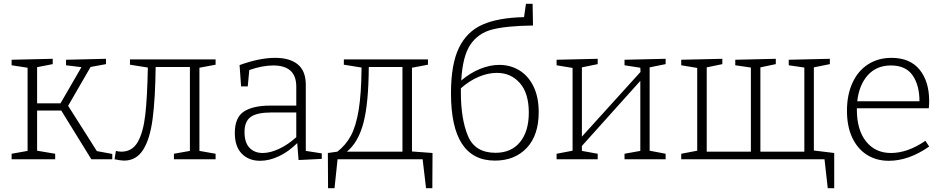

<svg xmlns="http://www.w3.org/2000/svg" viewBox="-20 -837 4961 1009"><path d="M338 -281 489 -43 570 -28V0H460L302 -256H175V-45L270 -29V0H41V-29L125 -44V-481L41 -494V-523L257 -528V-500L175 -484V-294H298L408 -484L327 -494V-523L537 -528V-500L456 -485Z M1113 -497 1028 -481V-44L1113 -29V0H894V-29L978 -44V-485H798Q796 -318 782 -212Q768 -106 732 -49.5Q696 7 632 7Q615 7 582 0L589 -44Q602 -40 618 -40Q675 -40 704 -91Q733 -142 743.5 -234Q754 -326 757 -482L663 -497V-525H1113Z M1587 -44 1671 -31V-2L1549 4L1542 -85Q1497 -40 1446 -16Q1395 8 1347 8Q1287 8 1250.5 -29.5Q1214 -67 1214 -138Q1214 -220 1262 -251Q1310 -282 1400 -282H1537V-382Q1537 -493 1416 -493Q1359 -493 1290 -469L1282 -383H1247L1239 -495Q1344 -533 1426 -533Q1503 -533 1545 -498.5Q1587 -464 1587 -391ZM1361 -33Q1400 -33 1447 -55Q1494 -77 1537 -116V-246H1408Q1330 -246 1297.5 -222.5Q1265 -199 1265 -143Q1265 -88 1291 -60.5Q1317 -33 1361 -33Z M2145 -41 2253 -33 2252 152H2219L2201 0H1754L1738 152H1704L1703 -33L1753 -40Q1797 -74 1824 -124Q1851 -174 1865 -259.5Q1879 -345 1880 -482L1787 -497V-525H2229V-497L2145 -481ZM1918 -485Q1917 -294 1890 -191.5Q1863 -89 1803 -40H2095V-485Z M2811 -248Q2811 -126 2748 -59.5Q2685 7 2581 7Q2350 7 2350 -347Q2350 -499 2391.5 -585Q2433 -671 2515.5 -707.5Q2598 -744 2734 -747L2744 -817H2779L2781 -703Q2641 -701 2567 -682Q2493 -663 2452 -602.5Q2411 -542 2404 -414Q2451 -454 2503 -475Q2555 -496 2604 -496Q2662 -496 2709 -467.5Q2756 -439 2783.5 -383Q2811 -327 2811 -248ZM2759 -245Q2759 -347 2712 -400.5Q2665 -454 2591 -454Q2545 -454 2496 -433.5Q2447 -413 2402 -373V-352Q2402 -212 2439 -123Q2476 -34 2584 -34Q2667 -34 2713 -90.5Q2759 -147 2759 -245Z M3478 -528V-500L3394 -483V-45L3478 -29V0H3262V-29L3345 -44V-412L3038 -70V-44L3121 -29V0H2905V-29L2989 -45V-480L2905 -494V-523L3121 -528V-500L3038 -483V-119L3346 -459L3345 -481L3262 -494V-523Z M4257 -483V-46L4364 -33V152H4330L4313 0H3560V-29L3644 -45V-480L3560 -494V-523L3776 -528V-500L3694 -483V-40H3926V-482L3844 -494V-523L4057 -528V-500L3976 -483V-40H4207V-482L4125 -494V-523L4341 -528V-500Z M4843 -97 4863 -67Q4756 8 4651 8Q4586 8 4536.5 -23Q4487 -54 4459 -113Q4431 -172 4431 -255Q4431 -339 4460 -402Q4489 -465 4542 -499Q4595 -533 4665 -533Q4762 -533 4812.5 -471Q4863 -409 4863 -306Q4863 -285 4861 -268H4483V-261Q4483 -154 4531.5 -93.5Q4580 -33 4662 -33Q4750 -33 4843 -97ZM4485 -305H4812Q4812 -389 4776 -441Q4740 -493 4662 -493Q4587 -493 4541 -442.5Q4495 -392 4485 -305Z"/></svg>

Font: Bitter Pro Light
Style: Regular
Weight: 300
Designer: Sol Matas, and Bitter project Authors
Foundry: Sol Matas
Version: Version 1.010